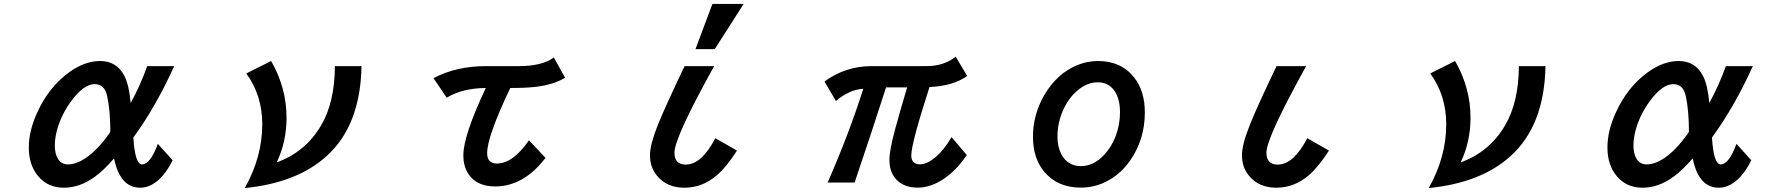

<svg xmlns="http://www.w3.org/2000/svg" viewBox="-20 -900 9040 973"><path d="M855 -87.9Q824.7 -25.9 785.2 10.3Q739.3 51.3 690.9 51.3Q587.9 51.3 558.1 -97.2Q505.4 -36.6 460.9 -4.4Q384.8 51.3 303.7 51.3Q222.7 51.3 173.8 -6.8Q126 -63.5 126 -151.9Q126 -235.8 167 -326.2Q226.1 -458.5 331.1 -534.2Q409.7 -590.8 487.3 -590.8Q571.8 -590.8 610.8 -514.6Q634.8 -466.3 642.1 -377.9Q690.9 -466.3 726.1 -564.9H862.8Q770 -359.4 655.8 -203.1Q664.1 -66.9 699.7 -66.9Q741.7 -66.9 779.8 -170.9ZM539.1 -232.9Q539.1 -338.4 522.9 -413.6Q510.3 -473.6 459.5 -473.6Q404.8 -473.6 341.3 -388.2Q294.9 -325.7 272.5 -252.9Q257.8 -204.6 257.8 -163.1Q257.8 -120.6 273.9 -94.7Q291 -66.9 325.2 -66.9Q375.5 -66.9 435.1 -114.3Q472.7 -144.5 509.3 -190.9Q539.1 -229 539.1 -232.9Z M1812 -564.9Q1806.6 -261.2 1632.3 -106.4Q1483.4 26.9 1220.2 53.2Q1309.1 -103.5 1309.1 -270.5Q1309.1 -417 1228 -527.8L1354 -590.8Q1432.1 -455.1 1432.1 -303.2Q1432.1 -181.6 1382.3 -77.1Q1528.8 -129.9 1607.9 -265.6Q1676.3 -382.3 1677.2 -564.9Z M2176.8 -503.9Q2292 -564.9 2442.9 -564.9H2607.9Q2728.5 -564.9 2786.6 -608.9L2843.8 -505.9Q2784.7 -470.7 2695.8 -460Q2645.5 -454.1 2565.9 -454.1Q2448.7 -208 2448.7 -124.5Q2448.7 -71.3 2498 -71.3Q2579.6 -71.3 2660.6 -189L2744.6 -100.1Q2633.8 44.9 2488.8 44.9Q2384.8 44.9 2344.2 -35.2Q2328.1 -67.9 2328.1 -112.3Q2328.1 -213.4 2441.9 -454.1Q2322.8 -453.1 2243.7 -404.8Z M3504.4 -650.9 3590.3 -879.9H3748.5L3602.1 -650.9ZM3605 -199.7 3714.8 -136.7Q3661.1 -52.7 3611.3 -10.7Q3538.6 51.3 3448.2 51.3Q3359.4 51.3 3309.6 -9.3Q3273.9 -52.2 3273.9 -113.3Q3273.9 -166.5 3313 -265.1Q3349.6 -356.4 3449.2 -564.9H3599.1Q3397.9 -202.6 3397.9 -126.5Q3397.9 -65.9 3455.1 -65.9Q3535.6 -65.9 3605 -199.7Z M4158.2 -486.8Q4264.2 -564.9 4397 -564.9H4675.3Q4763.2 -564.9 4823.2 -612.8L4881.3 -515.1Q4810.5 -463.9 4690.4 -459Q4598.1 -172.9 4598.1 -112.3Q4598.1 -67.4 4642.1 -67.4Q4676.8 -67.4 4717.8 -101.1Q4762.7 -137.7 4802.2 -205.1L4879.4 -114.3Q4826.7 -36.6 4763.7 5.9Q4696.8 50.8 4630.9 50.8Q4567.9 50.8 4529.8 17.1Q4487.3 -20.5 4487.3 -89.8Q4487.3 -139.6 4518.1 -252Q4545.4 -350.6 4577.1 -457H4470.2Q4398.9 -234.4 4311 24.9H4174.3Q4283.7 -225.1 4355 -450.2Q4283.7 -445.8 4216.3 -388.2Z M5544.9 -590.8Q5662.1 -590.8 5728 -506.8Q5781.7 -438.5 5781.7 -330.1Q5781.7 -193.4 5707.5 -86.9Q5664.1 -24.4 5602.5 11.2Q5535.2 50.8 5457 50.8Q5338.4 50.8 5271 -30.8Q5214.8 -99.1 5214.8 -207Q5214.8 -319.3 5272 -418Q5335.9 -527.3 5439 -569.8Q5489.7 -590.8 5544.9 -590.8ZM5543 -482.9Q5489.3 -482.9 5440.4 -441.4Q5398.4 -406.2 5372.1 -351.6Q5338.9 -283.2 5338.9 -208Q5338.9 -155.8 5358.4 -118.7Q5390.6 -58.1 5458 -58.1Q5521 -58.1 5574.7 -114.3Q5611.8 -153.3 5633.3 -208.5Q5655.8 -267.1 5655.8 -330.6Q5655.8 -397 5629.9 -436.5Q5599.6 -482.9 5543 -482.9Z M6714.8 -136.7Q6660.6 -52.7 6611.3 -10.7Q6538.1 51.3 6448.2 51.3Q6359.4 51.3 6309.6 -9.3Q6273.9 -52.2 6273.9 -113.3Q6273.9 -167 6313 -265.1Q6348.6 -355.5 6449.2 -564.9H6599.1Q6397.9 -202.1 6397.9 -126.5Q6397.9 -65.9 6455.1 -65.9Q6535.2 -65.9 6605 -199.7Z M7812 -564.9Q7806.6 -261.2 7632.3 -106.4Q7483.4 26.9 7220.2 53.2Q7309.1 -103.5 7309.1 -270.5Q7309.1 -417 7228 -527.8L7354 -590.8Q7432.1 -455.1 7432.1 -303.2Q7432.1 -181.6 7382.3 -77.1Q7528.8 -129.9 7607.9 -265.6Q7676.3 -382.3 7677.2 -564.9Z M8855 -87.9Q8824.7 -25.9 8785.2 10.3Q8739.3 51.3 8690.9 51.3Q8587.9 51.3 8558.1 -97.2Q8505.4 -36.6 8460.9 -4.4Q8384.8 51.3 8303.7 51.3Q8222.7 51.3 8173.8 -6.8Q8126 -63.5 8126 -151.9Q8126 -235.8 8167 -326.2Q8226.1 -458.5 8331.1 -534.2Q8409.7 -590.8 8487.3 -590.8Q8571.8 -590.8 8610.8 -514.6Q8634.8 -466.3 8642.1 -377.9Q8690.9 -466.3 8726.1 -564.9H8862.8Q8770 -359.4 8655.8 -203.1Q8664.1 -66.9 8699.7 -66.9Q8741.7 -66.9 8779.8 -170.9ZM8539.1 -232.9Q8539.1 -338.4 8522.9 -413.6Q8510.3 -473.6 8459.5 -473.6Q8404.8 -473.6 8341.3 -388.2Q8294.9 -325.7 8272.5 -252.9Q8257.8 -204.6 8257.8 -163.1Q8257.8 -120.6 8273.9 -94.7Q8291 -66.9 8325.2 -66.9Q8375.5 -66.9 8435.1 -114.3Q8472.7 -144.5 8509.3 -190.9Q8539.1 -229 8539.1 -232.9Z"/></svg>

Font: FORM UDPGothic
Style: Bold
Weight: 700
Foundry: Pronama LLC
Version: Version 1.051